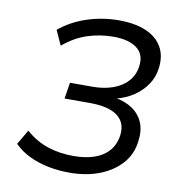

<svg xmlns="http://www.w3.org/2000/svg" viewBox="-81 -790 833 875"><g transform="rotate(10 335.5 -352.5)"><path d="M297 9Q246 9 198.5 -0.5Q151 -10 110.5 -29.5Q70 -49 40 -79L80 -147Q128 -105 183 -87Q238 -69 302 -69Q356 -69 397.5 -83Q439 -97 464.5 -126Q490 -155 496 -198Q504 -257 463 -288.5Q422 -320 333 -320H217L229 -395H334Q387 -395 429 -410.5Q471 -426 496.5 -455Q522 -484 527 -526Q534 -580 496.5 -608Q459 -636 388 -636Q326 -636 268 -617Q210 -598 158 -554L127 -622Q181 -667 252.5 -690.5Q324 -714 400 -714Q475 -714 526 -692Q577 -670 600.5 -628.5Q624 -587 616 -529Q611 -489 588 -454.5Q565 -420 527.5 -395Q490 -370 441 -359V-364Q490 -356 524 -333Q558 -310 573.5 -273.5Q589 -237 582 -186Q575 -126 536.5 -82.5Q498 -39 436.5 -15Q375 9 297 9Z"/></g></svg>

Font: Nunito Sans 10pt SemiExpanded
Style: Italic
Weight: 400
Width: 6
Italic angle: -9°
Designer: Vernon Adams
Foundry: Vernon Adams
Version: Version 3.101;gftools[0.9.27]